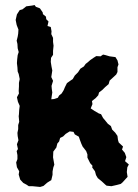

<svg xmlns="http://www.w3.org/2000/svg" viewBox="-20 -724 548 760"><path d="M108 13H94L85 7L72 0L60 -13L54 -33L56 -46L47 -62L44 -81L49 -94V-110L46 -126L51 -134L47 -153L53 -169L50 -185L49 -198L52 -213V-229L56 -242L54 -264L55 -272L56 -289L58 -305L51 -321L47 -339L55 -354L54 -364L55 -382V-396L58 -411L54 -431L50 -441L49 -457L47 -474L48 -489L50 -506L54 -518L50 -533L49 -550L46 -563L50 -579L52 -591L53 -607L46 -625L42 -645L47 -667L58 -684L69 -687L84 -699L107 -702L117 -704L122 -697L138 -691L149 -675L150 -668L162 -658L163 -648L172 -639L168 -621L181 -617L184 -600L183 -589L190 -574V-558L192 -543L190 -523V-507L182 -495L181 -479L184 -460L187 -445L185 -432L183 -419L190 -404L184 -384L185 -372L187 -358L185 -345L183 -331L194 -332L209 -337L214 -346L224 -354L232 -367L237 -379L245 -395L259 -405L268 -411L276 -425L289 -438L298 -452L312 -461L319 -471L328 -478L337 -486L350 -495L361 -502L378 -501L388 -508L397 -506L414 -501L437 -498L445 -485L449 -469L445 -458V-439L440 -429L426 -416L414 -405L410 -391L396 -379L385 -368L372 -358L369 -347L359 -336L344 -324L346 -312L339 -295L354 -285L371 -275L380 -272L388 -257L394 -250L407 -234L419 -225L424 -211L436 -199L445 -186L447 -170L450 -160L467 -144L463 -132L474 -119L480 -102L475 -86L490 -73L484 -62L482 -43L485 -24L465 -2L458 4L443 8L421 13L402 11L397 7L383 -6L367 -19L360 -31L356 -46L345 -61L346 -68L337 -78L326 -100V-113L321 -126L307 -144L302 -155L296 -171L292 -183L276 -192L271 -202L256 -204L240 -194L230 -184L218 -178L214 -164L207 -156L203 -140L191 -124L190 -101L193 -84L195 -72L191 -61L188 -45V-32L183 -11L167 -1L152 12L139 16Z"/></svg>

Font: Winky Rough SemiBold
Style: Regular
Weight: 600
Designer: Simon Atzbach
Foundry: typofactur
Version: Version 1.206; ttfautohint (v1.8.4.7-5d5b)